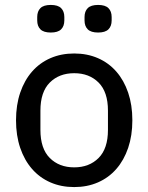

<svg xmlns="http://www.w3.org/2000/svg" viewBox="-20 -747 602 779"><path d="M281 12Q228 12 184.5 -7Q141 -26 110 -61.5Q79 -97 62 -147Q45 -197 45 -259Q45 -321 62 -371Q79 -421 110 -456.5Q141 -492 184.5 -511Q228 -530 281 -530Q334 -530 377.5 -511Q421 -492 452 -456.5Q483 -421 500 -371Q517 -321 517 -259Q517 -197 500 -147Q483 -97 452 -61.5Q421 -26 377.5 -7Q334 12 281 12ZM281 -68Q342 -68 380 -106Q418 -144 418 -220V-298Q418 -374 380 -412Q342 -450 281 -450Q220 -450 182 -412Q144 -374 144 -298V-220Q144 -144 182 -106Q220 -68 281 -68ZM186 -615Q157 -615 144 -628Q131 -641 131 -664V-678Q131 -701 144 -714Q157 -727 186 -727Q215 -727 228 -714Q241 -701 241 -678V-664Q241 -641 228 -628Q215 -615 186 -615ZM378 -615Q349 -615 336 -628Q323 -641 323 -664V-678Q323 -701 336 -714Q349 -727 378 -727Q407 -727 420 -714Q433 -701 433 -678V-664Q433 -641 420 -628Q407 -615 378 -615Z"/></svg>

Font: IBM Plex Sans Devanagari Text
Style: Regular
Weight: 450
Designer: Mike Abbink, Paul van der Laan, Pieter van Rosmalen, Erin McLaughlin
Foundry: Bold Monday
Version: Version 1.1